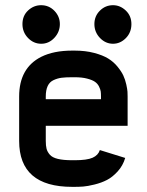

<svg xmlns="http://www.w3.org/2000/svg" viewBox="-20 -707 565 739"><path d="M267.6 -512.2Q308.6 -512.2 342 -503.4Q375.5 -494.6 396.2 -481.9Q417 -469.2 432.1 -450.7Q447.3 -432.1 454.6 -416.5Q461.9 -400.9 466.1 -381.8Q470.2 -362.8 470.7 -353.8Q471.2 -344.7 471.2 -335.4V-222.7H156.2V-164.6Q156.2 -146 159.2 -134.5Q162.1 -123 171.6 -111.8Q181.2 -100.6 202.4 -95.5Q223.6 -90.3 257.8 -90.3H267.6Q314.9 -90.3 336.4 -99.9Q357.9 -109.4 364.3 -129.4L461.9 -99.1Q453.1 -69.3 433.1 -47.4Q413.1 -25.4 391.8 -14.4Q370.6 -3.4 343.8 3.2Q316.9 9.8 300.5 11Q284.2 12.2 267.6 12.2H257.8Q53.7 12.2 53.7 -164.6V-335.4Q53.7 -445.3 138.7 -488.3Q186.5 -512.2 257.8 -512.2ZM257.8 -409.7Q232.4 -409.7 217 -407.7Q201.7 -405.8 186.3 -398.7Q170.9 -391.6 163.6 -376Q156.2 -360.4 156.2 -335.4V-325.2H368.7V-335.4Q368.7 -346.7 367.7 -354.7Q366.7 -362.8 361.1 -374Q355.5 -385.3 345.2 -392.3Q335 -399.4 315.2 -404.5Q295.4 -409.7 267.6 -409.7ZM210.4 -614.3Q210.4 -584 189.2 -561.3Q168 -538.6 138.7 -538.6Q109.4 -538.6 87.9 -560.8Q66.4 -583 66.4 -614.3Q66.4 -646.5 88.1 -666.7Q109.9 -687 138.2 -687Q168.5 -687 189.5 -665.3Q210.4 -643.6 210.4 -614.3ZM485.8 -614.3Q485.8 -582 464.4 -560.3Q442.9 -538.6 415 -538.6Q386.2 -538.6 364.7 -561Q343.3 -583.5 343.3 -614.3Q343.3 -645 364.5 -666Q385.7 -687 415 -687Q442.4 -687 464.1 -666.5Q485.8 -646 485.8 -614.3Z"/></svg>

Font: Anka/Coder Condensed
Style: Bold
Weight: 700
Width: 4
Monospace: yes
Version: Version 001.100